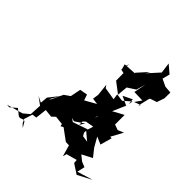

<svg xmlns="http://www.w3.org/2000/svg" viewBox="-369 -1475 1686 1686"><g transform="rotate(45 474.0 -631.5)"><path d="M465 -990 467 -953 502 -945 503 -852 602 -777 611 -875 685 -923 710 -1012 687 -895 790 -892 747 -831 808 -854 795 -833 820 -938 826 -951 889 -972 913 -1042 914 -1115 846 -1121 779 -1153 797 -1222 723 -1285 736 -1186 640 -1080 662 -1119 572 -1019 573 -1014 455 -1007 469 -957 484 -1037ZM735 -825 665 -764 595 -774 603 -721 486 -740 468 -765 480 -652 472 -597 530 -589 427 -531 409 -585 337 -572 318 -475 265 -438 217 -335 202 -320 251 -408 179 -317 173 -248 117 -275 187 -224 181 -114 126 -68 -25 -25 5 -23 63 -73 120 -27 138 -23 173 -36 187 -30 218 22 189 -5 170 -43 195 -122 237 -127 249 -233 323 -225 355 -255 436 -246 440 -224 466 -237 572 -159 647 -157 612 -158 642 -52 652 -88 751 -115 754 -80 843 -22 973 -90 828 -46 844 -118 795 -138 745 -178 840 -228 783 -300 733 -388 803 -358 833 -466 815 -468 875 -578 820 -555 769 -573V-692L705 -658L668 -637L721 -759L637 -798L723 -840L727 -784ZM627 -330 629 -373 492 -326 457 -349 415 -358 494 -338 578 -394 548 -348 549 -391 571 -411 608 -513 622 -520 675 -583 641 -564 559 -418 566 -410 647 -424 626 -357 702 -293 643 -302Z"/></g></svg>

Font: Hussar Lance
Style: Italic
Weight: 700
Foundry: Cannot Into Space Fonts, PlusOne Fonts
Version: Version 2.27